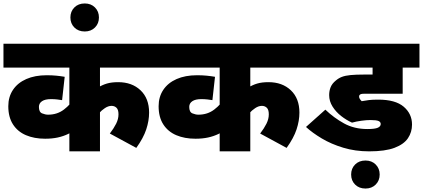

<svg xmlns="http://www.w3.org/2000/svg" viewBox="-20 -875 2445 1110"><path d="M884 -484H558V-328L545 -368Q571 -384 598 -392Q625 -400 663 -400Q743 -400 792.5 -353Q842 -306 842 -224Q842 -177 825.5 -127Q809 -77 768 -20L615 -103Q638 -133 651.5 -160Q665 -187 665 -214Q665 -241 653.5 -252Q642 -263 625 -263Q606 -263 586.5 -250Q567 -237 553 -221L558 -241V0H381V-175L435 -137Q404 -115 375 -101Q346 -87 313.5 -80Q281 -73 241 -73Q178 -73 130 -93.5Q82 -114 55 -156Q28 -198 28 -261Q28 -315 55 -355.5Q82 -396 132 -418Q182 -440 250 -440Q281 -440 306 -437.5Q331 -435 354 -431L339 -296Q327 -298 311 -300Q295 -302 275 -302Q241 -302 223 -290Q205 -278 205 -257Q205 -227 223.5 -219.5Q242 -212 258 -212Q311 -212 350 -242Q389 -272 409 -308L381 -190V-484H0V-622H884Z M387 -774Q387 -809 410 -832Q433 -855 470 -855Q506 -855 529 -832Q552 -809 552 -774Q552 -739 529 -716Q506 -693 470 -693Q433 -693 410 -716Q387 -739 387 -774Z M1753 -484H1427V-328L1414 -368Q1440 -384 1467 -392Q1494 -400 1532 -400Q1612 -400 1661.5 -353Q1711 -306 1711 -224Q1711 -177 1694.5 -127Q1678 -77 1637 -20L1484 -103Q1507 -133 1520.5 -160Q1534 -187 1534 -214Q1534 -241 1522.5 -252Q1511 -263 1494 -263Q1475 -263 1455.5 -250Q1436 -237 1422 -221L1427 -241V0H1250V-175L1304 -137Q1273 -115 1244 -101Q1215 -87 1182.5 -80Q1150 -73 1110 -73Q1047 -73 999 -93.5Q951 -114 924 -156Q897 -198 897 -261Q897 -315 924 -355.5Q951 -396 1001 -418Q1051 -440 1119 -440Q1150 -440 1175 -437.5Q1200 -435 1223 -431L1208 -296Q1196 -298 1180 -300Q1164 -302 1144 -302Q1110 -302 1092 -290Q1074 -278 1074 -257Q1074 -227 1092.5 -219.5Q1111 -212 1127 -212Q1180 -212 1219 -242Q1258 -272 1278 -308L1250 -190V-484H869V-622H1753Z M2121 -181Q2099 -181 2069.5 -177Q2040 -173 2015 -166Q1982 -181 1952 -204.5Q1922 -228 1902.5 -259Q1883 -290 1883 -325Q1883 -350 1891.5 -371Q1900 -392 1921 -409Q1937 -423 1956.5 -430.5Q1976 -438 2006.5 -441Q2037 -444 2086 -444H2134V-484H1738V-622H2405V-484H2308V-333H2084Q2074 -333 2068.5 -331.5Q2063 -330 2060 -327Q2058 -325 2057 -323Q2056 -321 2056 -317Q2056 -310 2060 -303.5Q2064 -297 2071 -290Q2093 -294 2113 -296.5Q2133 -299 2167 -299Q2266 -299 2314 -258Q2362 -217 2362 -155Q2362 -111 2338.5 -76Q2315 -41 2261 -20.5Q2207 0 2114 0Q2034 0 1964.5 -21Q1895 -42 1840.5 -74.5Q1786 -107 1749 -141L1861 -241Q1910 -194 1969 -161.5Q2028 -129 2104 -129Q2147 -129 2164 -136.5Q2181 -144 2181 -158Q2181 -170 2168.5 -175.5Q2156 -181 2121 -181ZM2010 134Q2010 99 2033 76Q2056 53 2093 53Q2129 53 2152 76Q2175 99 2175 134Q2175 169 2152 192Q2129 215 2093 215Q2056 215 2033 192Q2010 169 2010 134Z"/></svg>

Font: Noto Sans Devanagari Black
Style: Regular
Weight: 900
Version: Version 2.003